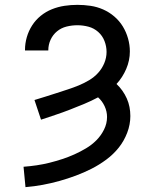

<svg xmlns="http://www.w3.org/2000/svg" viewBox="-20 -763 640 791"><path d="M85 8 77 -76Q104 -78 131 -82Q158 -86 184 -92.5Q210 -99 236 -107.5Q262 -116 286.5 -127Q311 -138 334.5 -152Q358 -166 377 -185Q396 -204 408.5 -229Q421 -254 421 -281Q421 -304 411 -325.5Q401 -347 384 -362Q356 -347 327 -335Q298 -323 268.5 -311.5Q239 -300 209 -290Q179 -280 149 -270L122 -351Q145 -358 167.5 -365Q190 -372 213 -379.5Q236 -387 259 -394.5Q282 -402 304 -411Q326 -420 347 -432.5Q368 -445 384 -462.5Q400 -480 409.5 -502.5Q419 -525 419 -549Q419 -572 410.5 -594Q402 -616 384.5 -631.5Q367 -647 344.5 -653Q322 -659 299 -659Q276 -659 254 -653.5Q232 -648 215 -634Q198 -620 188.5 -599.5Q179 -579 179 -556Q179 -556 179 -555.5Q179 -555 179 -555H83Q83 -555 83 -556Q83 -557 83 -558Q83 -584 90.5 -610Q98 -636 112.5 -658.5Q127 -681 148 -698Q169 -715 194 -725Q219 -735 245.5 -739Q272 -743 299 -743Q326 -743 353 -739Q380 -735 405 -724Q430 -713 451 -695Q472 -677 486 -654Q500 -631 507.5 -604.5Q515 -578 515 -551Q515 -514 500 -479Q485 -444 460 -417Q473 -405 484 -389.5Q495 -374 502.5 -357Q510 -340 513.5 -322Q517 -304 517 -285Q517 -250 504 -216Q491 -182 469 -154.5Q447 -127 418 -105.5Q389 -84 357.5 -68Q326 -52 292.5 -39.5Q259 -27 225 -17.5Q191 -8 156 -1.5Q121 5 85 8Z"/></svg>

Font: Zed Mono Medium Extended
Style: Regular
Weight: 500
Width: 7
Monospace: yes
Designer: Belleve Invis
Foundry: Belleve Invis
Version: Version 1.0.0; ttfautohint (v1.8.4)